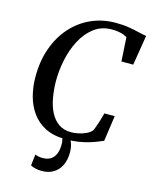

<svg xmlns="http://www.w3.org/2000/svg" viewBox="-141 -842 918 1163"><g transform="rotate(15 318.0 -260.5)"><path d="M326 8.5Q250 8.5 197.8 -18.2Q145.5 -45 113.5 -90Q81.5 -135 66.8 -191.2Q52 -247.5 52 -306.5Q51 -406 79.8 -487.8Q108.5 -569.5 160.8 -628.5Q213 -687.5 284 -719.5Q355 -751.5 438.5 -751.5Q486 -751.5 523.5 -745Q561 -738.5 589 -731.5Q617 -724.5 635.5 -722.5L605 -534H531L522 -684.5Q512.5 -690 499.8 -695Q487 -700 468.8 -703.2Q450.5 -706.5 425.5 -706.5Q361.5 -706.5 314.5 -670.8Q267.5 -635 236.8 -576.5Q206 -518 191.8 -448.2Q177.5 -378.5 178.5 -310.5Q179.5 -258 188.5 -209.5Q197.5 -161 217.2 -123Q237 -85 268.8 -63Q300.5 -41 347 -41Q367 -41 391.8 -46Q416.5 -51 439.2 -61.5Q462 -72 475 -88.5Q480 -99.5 485 -113.5Q490 -127.5 495 -143Q500 -158.5 504.5 -174Q509 -189.5 512.5 -203.5H577.5L554.5 -43Q540 -37 519.2 -28.5Q498.5 -20 470.5 -11.5Q442.5 -3 406.5 2.8Q370.5 8.5 326 8.5ZM323 -14.5 346.5 -12.5Q357 2.5 364.8 26.2Q372.5 50 372.5 80Q372.5 126.5 355.8 160.8Q339 195 308.2 213.2Q277.5 231.5 235.5 231.5Q215.5 231.5 195.8 227Q176 222.5 165 215L173.5 145Q180 149 193.8 151.8Q207.5 154.5 222.5 154.5Q264.5 154 287.5 127Q310.5 100 311 51Q312 28.5 307.5 13.5Q303 -1.5 298.5 -12.5Z"/></g></svg>

Font: Merriweather 60pt Medium
Style: Italic
Weight: 500
Italic angle: -7.8°
Version: Version 2.101